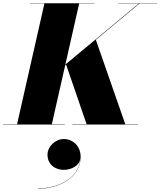

<svg xmlns="http://www.w3.org/2000/svg" viewBox="-65 -770 992 1187"><path d="M-45 -2V0H335V-2H255.5L338 -366.5L343.5 -371L470.5 -2H382V0H788V-2H709.5L527.5 -524L797 -748H907V-750H667V-748H793L339 -371L424.5 -748H520V-750H120V-748H209.5L40.5 -2ZM228.5 187C228.5 239.5 268 280 330.5 280C369.5 280 422.5 259.5 431.5 213.5C422 334.5 290 395 170.5 395V397C294.5 397 433.5 331 433.5 199C433.5 133 385 89.5 330 89.5C275.5 89.5 228.5 137 228.5 187Z"/></svg>

Font: Bodoni* 96pt Fatface
Style: Italic
Weight: 900
Italic angle: -13°
Version: Version 2.3